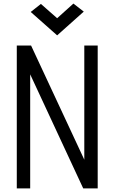

<svg xmlns="http://www.w3.org/2000/svg" viewBox="-20 -1055 640 1075"><path d="M74 0V-800H154L527 0H452V-800H527V0H446L74 -800H149V0ZM300 -857 152 -988 209 -1033 300 -953 391 -1035 449 -990Z"/></svg>

Font: Victor Mono
Style: Regular
Weight: 400
Monospace: yes
Designer: Rune Bjørnerås
Version: Version 1.561;gftools[0.9.30]